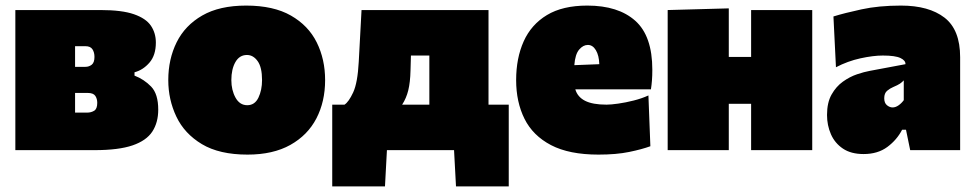

<svg xmlns="http://www.w3.org/2000/svg" viewBox="-20 -538 3490 688"><path d="M35 0V-502H340.5Q417 -502 460 -487Q503 -472 520.8 -445.8Q538.5 -419.5 538.5 -385.5Q538.5 -340 515.5 -313.5Q492.5 -287 462 -279V-267Q496 -254 521.5 -227.8Q547 -201.5 547 -145Q547 -99 525.8 -66.5Q504.5 -34 454.8 -17Q405 0 319 0ZM286 -372.5H249V-298.5H286Q299 -298.5 308.8 -306.2Q318.5 -314 318.5 -334Q318.5 -350.5 311.2 -361.5Q304 -372.5 286 -372.5ZM249 -134.5H292.5Q306.5 -134.5 317.5 -141.2Q328.5 -148 328.5 -169.5Q328.5 -184 321.5 -194.5Q314.5 -205 294 -205H249Z M867 16Q766 16 703.5 -21.5Q641 -59 612 -120Q583 -181 583 -251Q583 -326 613 -386.5Q643 -447 704.8 -482.5Q766.5 -518 862 -518Q960 -518 1022.5 -482.2Q1085 -446.5 1115 -386Q1145 -325.5 1145 -251Q1145 -174 1113.8 -113.8Q1082.5 -53.5 1020.5 -18.8Q958.5 16 867 16ZM866 -161Q893 -161 906 -188Q919 -215 919 -251Q919 -297 903.2 -319Q887.5 -341 865 -341Q838 -341 823.5 -315.5Q809 -290 809 -251Q809 -215 824 -188Q839 -161 866 -161Z M1170.5 130V-163H1214.5Q1229.5 -172.5 1245.5 -206.8Q1261.5 -241 1265.5 -316.5Q1268 -363 1270.5 -409.2Q1273 -455.5 1275.5 -502H1730.5V-163H1803V130H1614L1607 0H1366.5L1359.5 130ZM1451 -285.5Q1450 -243 1443 -214.5Q1436 -186 1421 -163H1518.5V-339H1452.5Z M2124.5 16Q2019.5 16 1954.5 -18Q1889.5 -52 1859.5 -112.2Q1829.5 -172.5 1829.5 -251Q1829.5 -329.5 1856.5 -389.8Q1883.5 -450 1939.8 -484Q1996 -518 2084.5 -518Q2195.5 -518 2256.5 -463.5Q2317.5 -409 2317.5 -288Q2317.5 -266.5 2316.2 -250.2Q2315 -234 2312.5 -218H2041.5Q2049.5 -190.5 2076.5 -176.8Q2103.5 -163 2153.5 -163Q2169.5 -163 2195.8 -166.8Q2222 -170.5 2250.8 -177.8Q2279.5 -185 2303.5 -196L2310.5 -14Q2280.5 -3 2234.5 6.5Q2188.5 16 2124.5 16ZM2086.5 -377Q2069.5 -377 2055.2 -360.2Q2041 -343.5 2038 -304.5L2127.5 -308Q2126.5 -339.5 2115.2 -358.2Q2104 -377 2086.5 -377Z M2372.5 0V-502L2591.5 -508V-334H2671.5V-502H2890.5V0H2671.5V-166H2591.5V0Z M3074.5 14Q3029.5 14 3000.5 -5.5Q2971.5 -25 2957.5 -57Q2943.5 -89 2943.5 -126Q2943.5 -170.5 2959.8 -199.2Q2976 -228 3000.5 -245.5Q3025 -263 3051 -271.8Q3077 -280.5 3096.5 -284L3224.5 -308Q3225.5 -321 3206.8 -330Q3188 -339 3143.5 -339Q3109 -339 3063.2 -329Q3017.5 -319 2975.5 -297L2966.5 -479Q3005 -491 3067 -504.5Q3129 -518 3208.5 -518Q3308.5 -518 3364.5 -474.8Q3420.5 -431.5 3420.5 -333V0H3241.5L3226.5 -73H3212.5Q3194 -37 3159.8 -11.5Q3125.5 14 3074.5 14ZM3178.5 -153Q3189 -153 3199.8 -160.5Q3210.5 -168 3218.5 -179V-250Q3212.5 -243.5 3204.8 -238.2Q3197 -233 3180.5 -226Q3169.5 -221.5 3159 -212.8Q3148.5 -204 3148.5 -186Q3148.5 -169 3158.2 -161Q3168 -153 3178.5 -153Z"/></svg>

Font: Commissioner Black
Style: Regular
Weight: 900
Designer: Kostas Bartsokas
Foundry: Kostas Bartsokas
Version: Version 1.000; ttfautohint (v1.8.3)